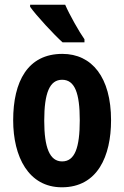

<svg xmlns="http://www.w3.org/2000/svg" viewBox="-20 -786 528 816"><path d="M257 -766H108V-757C134 -720 211 -637 246 -606H339V-619C317 -650 275 -724 257 -766ZM452 -275C452 -457 371 -557 245 -557C98 -557 36 -440 36 -275C36 -120 101 10 243 10C395 10 452 -123 452 -275ZM168 -273C168 -391 191 -447 244 -447C298 -447 319 -390 319 -275C319 -158 298 -100 244 -100C191 -100 168 -159 168 -273Z"/></svg>

Font: Noto Sans Arabic UI XCn
Style: Bold
Weight: 700
Width: 2
Designer: Monotype Design Team, Nadine Chahine and Nizar Qandah
Foundry: Monotype Imaging Inc.
Version: Version 2.010